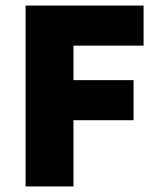

<svg xmlns="http://www.w3.org/2000/svg" viewBox="-20 -670 576 690"><path d="M72 0V-650H496V-506H244V-382H460V-238H244V0Z"/></svg>

Font: Assistant ExtraBold
Style: Regular
Weight: 800
Designer: Hebrew By Ben Nathan, Latin by Paul Hunt
Version: Version 2.001;PS 002.001;hotconv 1.0.88;makeotf.lib2.5.64775